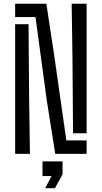

<svg xmlns="http://www.w3.org/2000/svg" viewBox="-20 -820 542 1023"><path d="M274.4 0 229 -286.9 169.1 -729.1H60.7V-800H227L267.3 -535.6L333.5 -71.9H441.5V0ZM60.7 0V-691H132.1L135.1 -304.4L139.5 0ZM369.2 -110 366.1 -516.2 361.8 -800H441.5V-110ZM221 182.7 254.4 118.1H206.5V40H313.3V109L272.6 182.7Z"/></svg>

Font: Big Shoulders Stencil Text Thin
Style: Regular
Weight: 100
Designer: Patric King
Foundry: XO Type Co
Version: Version 2.001